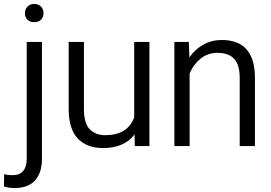

<svg xmlns="http://www.w3.org/2000/svg" viewBox="-68 -738 1370 970"><path d="M105 -718Q127 -718 139.5 -704.5Q152 -691 152 -671Q152 -652 139.5 -639Q127 -626 105 -626Q83 -626 70.5 -638.5Q58 -651 58 -671Q58 -691 70.5 -704.5Q83 -718 105 -718ZM6 212Q-24 212 -48 204L-47 142Q-29 147 -5 147Q67 147 67 63V-526H144V63Q144 135 109 173.5Q74 212 6 212Z M687 0H613L612 -59Q560 10 452 10Q371 10 325 -38Q279 -86 279 -188V-526H356V-187Q356 -115 385.5 -85Q415 -55 463 -55Q577 -55 610 -145V-526H687Z M813 -526H886L889 -448Q916 -488 958.5 -512Q1001 -536 1052 -536Q1220 -536 1220 -344V0H1143V-344Q1143 -412 1114.5 -441.5Q1086 -471 1030 -471Q981 -471 945 -441.5Q909 -412 890 -367V0H813Z"/></svg>

Font: Freesentation 4 Regular
Style: Regular
Weight: 400
Designer: glyphs from Roboto by Christian Robertson / Hangul glyphs from Noto Sans CJK(Source Han Sans) by Jang Soo-young and Kang
Foundry: PT&
Version: Version 2.001